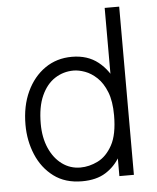

<svg xmlns="http://www.w3.org/2000/svg" viewBox="-52 -751 659 804"><g transform="rotate(-5 277.5 -349.5)"><path d="M479 -707V0H418V-707ZM418 -256Q418 -315 402.5 -354Q387 -393 363 -415.5Q339 -438 313 -447.5Q287 -457 265 -457Q222 -457 186.5 -434Q151 -411 130 -364.5Q109 -318 109 -247Q109 -189 128.5 -144.5Q148 -100 182 -75Q216 -50 259 -50Q296 -50 332.5 -68Q369 -86 393.5 -130.5Q418 -175 418 -256ZM464 -256Q464 -213 454.5 -167Q445 -121 422 -81Q399 -41 360 -16.5Q321 8 261 8Q190 8 142 -28Q94 -64 69.5 -122.5Q45 -181 45 -248Q45 -327 73 -387Q101 -447 150 -481Q199 -515 263 -515Q329 -515 373.5 -479.5Q418 -444 441 -385.5Q464 -327 464 -256Z"/></g></svg>

Font: Hind Variable Light
Style: Regular
Weight: 300
Designer: Manushi Parikh, Satya Rajpurohit
Foundry: Indian Type Foundry
Version: Version 3.000